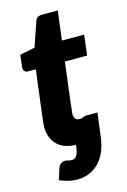

<svg xmlns="http://www.w3.org/2000/svg" viewBox="-128 -729 639 967"><g transform="rotate(-15 192.0 -245.0)"><path d="M189 8Q129 7.5 94.5 -24.5Q60 -56.5 57.5 -112Q57.5 -115.5 57.5 -120.5Q57.5 -125.5 58.2 -134.8Q59 -144 60.8 -159.2Q62.5 -174.5 65.5 -199.5L92 -411.5H50.5Q40 -411.5 33 -419.2Q26 -427 28.5 -442L35.5 -502.5L114 -518.5L157.5 -645Q165 -669 191.5 -669H275.5L256.5 -517.5H372.5L359.5 -411.5H243.5L218.5 -208Q216 -187.5 214.8 -175.8Q213.5 -164 212.8 -157.8Q212 -151.5 211.8 -149.2Q211.5 -147 211.5 -146.5Q211.5 -132 218.2 -122.2Q225 -112.5 239.5 -112.5Q247.5 -112.5 252.2 -113.8Q257 -115 260.5 -116.8Q264 -118.5 267 -119.8Q270 -121 274.5 -121H335.5L319.5 5Q315 38.5 303.5 69.8Q292 101 271.2 125.2Q250.5 149.5 220.2 164.2Q190 179 149 179Q128.5 179 105.5 173.5Q82.5 168 59.5 158L78.5 99Q84 83 95 77.2Q106 71.5 114.5 71.5Q122.5 71.5 130.2 74.2Q138 77 149 77Q165 77 174.5 64Q184 51 188 16Z"/></g></svg>

Font: Lato ExtraBold
Style: Italic
Weight: 800
Italic angle: -7°
Designer: Lukasz Dziedzic with Adam Twardoch and Botio Nikoltchev
Foundry: tyPoland Lukasz Dziedzic
Version: Version 2.015; 2015-08-06; http://www.latofonts.com/